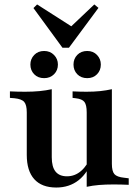

<svg xmlns="http://www.w3.org/2000/svg" viewBox="-20 -823 617 855"><path d="M210.5 -416.1V-208.1H99.2V-322.6Q99.2 -355.6 87.9 -369Q76.6 -382.3 44.4 -385.5L24.2 -387.1V-416.1Q42.7 -415.3 58.1 -414.9Q73.4 -414.5 91.9 -414.5Q126.6 -414.5 156 -417.3Q185.5 -420.2 210.5 -425.8ZM210.5 -208.1V-122.6Q210.5 -79.8 227.4 -58.9Q244.4 -37.9 278.2 -37.9Q313.7 -37.9 341.5 -62.1Q369.4 -86.3 390.3 -136.3L396.8 -123.4Q371.8 -53.2 330.2 -20.6Q288.7 12.1 230.6 12.1Q166.1 12.1 132.7 -25Q99.2 -62.1 99.2 -133.1V-208.1ZM366.1 0V-208.1H478.2V-93.5Q478.2 -60.5 489.5 -47.6Q500.8 -34.7 533.1 -31.5L553.2 -29V0Q534.7 -0.8 519.4 -1.2Q504 -1.6 485.5 -1.6Q450 -1.6 421 0.8Q391.9 3.2 366.1 8.9ZM478.2 -416.1V-208.1H366.1V-322.6Q366.1 -355.6 356 -369Q346 -382.3 316.9 -385.5L303.2 -387.1V-416.1Q321 -415.3 335.1 -414.9Q349.2 -414.5 365.3 -414.5Q398.4 -414.5 425.8 -417.3Q453.2 -420.2 478.2 -425.8ZM368.5 -475Q341.1 -475 324.2 -492.3Q307.3 -509.7 307.3 -535.5Q307.3 -561.3 324.2 -578.6Q341.1 -596 368.5 -596Q395.2 -596 412.1 -578.2Q429 -560.5 429 -535.5Q429 -509.7 412.1 -492.3Q395.2 -475 368.5 -475ZM176.6 -475Q149.2 -475 132.3 -492.3Q115.3 -509.7 115.3 -535.5Q115.3 -560.5 132.3 -578.2Q149.2 -596 176.6 -596Q203.2 -596 220.6 -578.2Q237.9 -560.5 237.9 -535.5Q237.9 -509.7 220.6 -492.3Q203.2 -475 176.6 -475ZM400 -803.2 418.5 -787.9 287.1 -610.5H258.1L129 -787.1L145.2 -803.2L319.4 -691.9L274.2 -683.9Z"/></svg>

Font: Playfair 5pt SemiExpanded Light
Style: Bold
Weight: 700
Version: Version 2.203